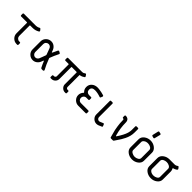

<svg xmlns="http://www.w3.org/2000/svg" viewBox="294 -1900 3159 3159"><g transform="rotate(45 1874.0 -320.0)"><path d="M374.5 -45.4V-16.6Q374.5 0 357.9 0H343.3Q292.5 0 255.6 -36.4Q218.8 -72.8 218.8 -124.5V-366.2Q218.8 -374.5 210.4 -374.5H78.6Q62 -374.5 62 -391.1V-421.4Q62 -438 78.6 -438H343.3Q394 -438 423.3 -457.5Q435.5 -464.8 444.8 -454.6L462.9 -431.6Q473.1 -418 459.5 -406.7Q407.7 -374.5 343.3 -374.5H289.6Q281.2 -374.5 281.2 -366.2V-124.5Q281.2 -99.6 299.8 -80.8Q318.4 -62 343.3 -62H357.9Q374.5 -62 374.5 -45.4Z M592.8 -124.5V-312Q592.8 -362.8 630.1 -399.7Q667.5 -436.5 718.8 -436.5Q759.3 -436.5 790.3 -413.3Q821.3 -390.1 835.9 -355L849.1 -317.4Q850.1 -313.5 855.5 -313.5Q859.4 -313.5 860.8 -317.4Q896 -393.1 902.3 -404.8Q909.7 -418.5 923.8 -413.1L949.7 -399.4Q964.4 -391.1 957 -377.4Q916.5 -297.4 889.6 -224.1Q886.7 -217.8 889.6 -211.4Q929.2 -104.5 973.6 -23.9Q977.5 -15.6 971.9 -7.8Q966.3 0 959 0H930.2Q915.5 0 909.2 -12.2Q883.3 -62 860.8 -119.1Q858.9 -122.1 854.5 -122.3Q850.1 -122.6 849.1 -118.2L835.9 -82Q821.3 -46.9 790 -23.4Q758.8 0 718.8 0Q667 0 629.9 -36.4Q592.8 -72.8 592.8 -124.5ZM655.3 -312V-124.5Q655.3 -99.6 673.8 -80.8Q692.4 -62 718.8 -62Q738.3 -62 754.4 -74Q770.5 -85.9 776.9 -103.5L794.4 -149.4Q809.1 -191.9 817.9 -212.9Q819.8 -219.2 817.9 -224.1Q808.6 -248 794.4 -288.6L776.9 -334Q771.5 -350.6 755.4 -362.5Q739.3 -374.5 718.8 -374.5Q692.9 -374.5 674.1 -356.2Q655.3 -337.9 655.3 -312Z M1437.5 -367.2V-93.3Q1437.5 -81.1 1446.8 -71.5Q1456.1 -62 1468.8 -62H1482.9Q1499.5 -62 1499.5 -45.4V-16.6Q1499.5 0 1482.9 0H1468.8Q1430.2 0 1402.1 -28.1Q1374 -56.2 1374 -93.3V-366.2Q1374 -374.5 1365.7 -374.5H1257.8Q1249.5 -374.5 1249.5 -366.2V-93.3Q1249.5 -54.7 1222.2 -27.3Q1194.8 0 1156.2 0H1140.6Q1124 0 1124 -16.6V-45.4Q1124 -62 1140.6 -62H1156.2Q1167.5 -62 1177.5 -72Q1187.5 -82 1187.5 -93.3V-366.2Q1187.5 -374.5 1179.2 -374.5H1109.4Q1092.8 -374.5 1092.8 -391.1V-421.4Q1092.8 -438 1109.4 -438H1437.5Q1461.4 -438 1483.9 -457.5Q1497.6 -466.8 1507.8 -453.1L1524.4 -429.7Q1533.7 -415 1521.5 -406.7Q1481.9 -379.9 1459 -376.5Q1452.6 -375.5 1444.8 -375.5Q1437.5 -374.5 1437.5 -367.2Z M1967.3 -45.4V-16.6Q1967.3 0 1950.7 0H1780.8Q1729 0 1691.9 -36.9Q1654.8 -73.7 1654.8 -124.5Q1654.8 -176.3 1692.4 -213.9Q1697.8 -219.2 1692.4 -224.1Q1655.3 -259.3 1654.8 -312Q1654.8 -368.2 1694.8 -403.1Q1734.9 -438 1797.4 -438Q1811 -438 1829.1 -435.5Q1891.1 -428.2 1947.8 -410.6Q1953.1 -408.7 1956.5 -402.6Q1960 -396.5 1957 -389.2L1946.3 -361.8Q1939.9 -345.2 1924.8 -351.6Q1852.1 -376.5 1795.9 -376.5Q1718.3 -376.5 1718.3 -312Q1718.3 -285.2 1736.3 -267.6Q1754.4 -250 1780.8 -250H1826.2Q1842.8 -250 1842.8 -233.4V-204.6Q1842.8 -188 1826.2 -188H1780.8Q1754.9 -188 1736.6 -169.2Q1718.3 -150.4 1718.3 -124.5Q1718.3 -98.6 1736.3 -80.3Q1754.4 -62 1780.8 -62H1950.7Q1967.3 -62 1967.3 -45.4Z M2153.8 -421.4V-108.9Q2153.8 -90.3 2167.7 -76.2Q2181.6 -62 2201.7 -62Q2209 -62 2219.2 -66.4L2272 -88.4Q2287.6 -95.7 2293.9 -80.1L2305.2 -52.7Q2312.5 -37.1 2295.9 -31.2L2244.1 -8.3Q2221.2 0 2201.7 0Q2157.2 0 2124.3 -32.2Q2091.3 -64.5 2091.3 -108.9V-421.4Q2091.3 -438 2107.9 -438H2137.2Q2153.8 -438 2153.8 -421.4Z M2747.1 -421.4V-343.3Q2747.1 -259.3 2704.6 -174.3Q2676.8 -116.2 2623.5 -41.5Q2606.9 -16.6 2600.6 -7.3Q2594.2 0 2586.4 0H2541.5Q2527.8 0 2524.9 -12.2Q2519.5 -34.2 2507.3 -78.6Q2486.8 -145 2477.5 -215.8Q2467.3 -276.9 2466.8 -355Q2466.8 -374.5 2451.2 -374.5Q2434.6 -374.5 2434.6 -391.1V-419.9Q2434.6 -436.5 2451.2 -436.5Q2486.3 -436.5 2507.3 -417Q2527.8 -395 2528.3 -360.8Q2528.3 -230 2566.4 -96.7Q2568.4 -90.3 2571.5 -87.6Q2574.7 -85 2576.9 -85.4Q2579.1 -85.9 2580.1 -88.4Q2651.9 -195.3 2673.3 -267.6Q2684.6 -307.1 2684.6 -343.3V-421.4Q2684.6 -438 2701.2 -438H2730.5Q2747.1 -438 2747.1 -421.4Z M2986.3 -528.3 3009.3 -626.5Q3014.6 -644 3030.3 -639.2L3059.1 -632.8Q3074.7 -629.9 3071.8 -612.3L3046.9 -513.7Q3043.9 -498 3027.8 -501L2999 -508.3Q2983.4 -512.7 2986.3 -528.3ZM3122.1 -124.5V-312Q3122.1 -339.8 3093 -357.2Q3064 -374.5 3028.8 -374.5Q2985.4 -374.5 2959.5 -353.5Q2934.6 -335 2934.6 -312V-124.5Q2934.6 -97.7 2965.1 -79.8Q2995.6 -62 3028.8 -62Q3063 -62 3092.5 -79.3Q3122.1 -96.7 3122.1 -124.5ZM3184.6 -312V-124.5Q3184.6 -71.8 3137.5 -35.9Q3090.3 0 3028.8 0Q2966.8 0 2919.4 -35.2Q2872.1 -70.3 2872.1 -124.5V-312Q2872.1 -365.7 2919.4 -401.9Q2966.8 -438 3028.8 -438Q3089.8 -438 3137.2 -401.4Q3184.6 -364.7 3184.6 -312Z M3559.6 -124.5V-312Q3559.6 -339.8 3530 -357.2Q3500.5 -374.5 3465.3 -374.5Q3430.2 -374.5 3401.6 -357.9Q3373 -341.3 3373 -312V-124.5Q3373 -100.6 3397.9 -82Q3423.8 -62.5 3466.3 -62Q3500.5 -62 3530 -79.3Q3559.6 -96.7 3559.6 -124.5ZM3622.1 -312V-124.5Q3622.1 -71.8 3575 -35.9Q3527.8 0 3466.3 0Q3404.3 0 3356.9 -35.2Q3309.6 -70.3 3309.6 -124.5V-312Q3309.6 -365.7 3356.9 -401.9Q3404.3 -438 3466.3 -438H3590.8Q3612.8 -438 3638.7 -457.5Q3650.9 -466.8 3661.6 -453.1L3679.2 -429.7Q3688.5 -415 3667.5 -400.4Q3642.6 -382.8 3611.8 -376.5Q3608.9 -376.5 3606.7 -373.3Q3604.5 -370.1 3606.4 -367.2Q3622.1 -342.3 3622.1 -312Z"/></g></svg>

Font: GOSTRUS
Style: type_B
Weight: 400
Designer: Юрий и Татьяна Кривогуз
Version: Version 02.00